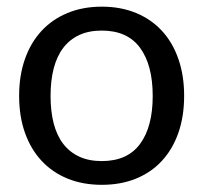

<svg xmlns="http://www.w3.org/2000/svg" viewBox="-20 -534 596 562"><path d="M278 -514.5Q333.5 -514.5 378.2 -496Q423 -477.5 454.2 -443.5Q485.5 -409.5 502.2 -361.2Q519 -313 519 -253.5Q519 -193.5 502.2 -145.5Q485.5 -97.5 454.2 -63.5Q423 -29.5 378.2 -11.2Q333.5 7 278 7Q222.5 7 177.8 -11.2Q133 -29.5 101.5 -63.5Q70 -97.5 53 -145.5Q36 -193.5 36 -253.5Q36 -313 53 -361.2Q70 -409.5 101.5 -443.5Q133 -477.5 177.8 -496Q222.5 -514.5 278 -514.5ZM278 -62.5Q353 -62.5 390 -112.8Q427 -163 427 -253Q427 -343.5 390 -394Q353 -444.5 278 -444.5Q240 -444.5 212 -431.5Q184 -418.5 165.2 -394Q146.5 -369.5 137.2 -333.8Q128 -298 128 -253Q128 -208 137.2 -172.5Q146.5 -137 165.2 -112.8Q184 -88.5 212 -75.5Q240 -62.5 278 -62.5Z"/></svg>

Font: Lato TR
Style: Regular
Weight: 400
Designer: Lukasz Dziedzic
Foundry: tyPoland Lukasz Dziedzic
Version: Version 1.104 2013